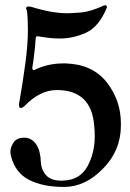

<svg xmlns="http://www.w3.org/2000/svg" viewBox="-20 -720 506 746"><path d="M346.2 -230Q335.9 -368.7 203.6 -370.1H202.1H201.7H201.2H200.7Q134.3 -370.1 73.7 -306.6Q65.9 -300.3 61 -300.3Q53.7 -300.3 53.7 -314.5Q68.4 -398.4 78.4 -472.9Q88.4 -547.4 88.4 -603.5Q88.4 -622.1 87.6 -640.6Q86.9 -659.2 85 -677.7Q81.5 -684.1 81.5 -688Q81.5 -694.8 90.8 -694.8Q96.7 -694.8 106.9 -691.9Q182.6 -668.5 242.7 -668.5Q253.4 -668.5 293 -671.4Q331.1 -674.3 383.8 -698.7Q386.7 -699.7 388.7 -699.7Q391.6 -699.7 393.6 -697.5Q395.5 -695.3 395.5 -692.4Q395.5 -691.9 394.5 -689Q364.3 -615.7 314 -592.8Q264.2 -570.3 211.9 -570.3Q174.8 -570.3 128.4 -579.1H127H126.5H126Q118.7 -579.1 118.7 -571.3Q114.7 -512.7 105.5 -456.5Q105.5 -447.8 111.3 -447.8Q112.8 -447.8 113.8 -448.2Q165 -473.6 225.6 -473.6H230.5H231H231.4H232.4H233.4H233.9H235.4H235.8Q339.8 -470.2 395 -399.9Q449.7 -330.1 449.7 -240.7V-240.2V-238.3V-237.8V-237.3V-236.3V-235.8V-235.4V-233.9V-233.4V-232.9V-232.4V-231.9Q449.7 -135.7 380.9 -65.4Q312 5.9 230 6.3H229.5H228.5H228H227.5H227.1Q147 6.3 93.3 -21Q39.1 -48.3 22.5 -114.3Q20.5 -121.6 20.5 -130.4Q20.5 -147.5 32.2 -165.5Q43.5 -184.6 74.2 -185.1Q89.4 -185.1 101.1 -178Q112.8 -170.9 121.1 -158.4Q129.4 -146 133.8 -128.4Q138.2 -110.8 138.7 -89.8Q141.1 -58.6 159.9 -38.3Q178.7 -18.1 217.8 -18.1Q220.2 -18.1 223.1 -18.1Q226.1 -18.1 229 -18.6Q291 -21.5 319.8 -73.7Q348.1 -125.5 348.1 -190.9Q348.1 -200.2 347.7 -210Q347.2 -219.7 346.2 -230Z"/></svg>

Font: UnifrakturMaguntia sl
Style: Regular
Weight: 400
Designer: j. 'mach' wust, based on a font by Peter Wiegel, original typeface by Carl Albert Fahrenwaldt 1901
Version: Version 2010-11-24